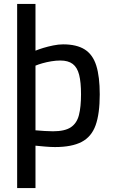

<svg xmlns="http://www.w3.org/2000/svg" viewBox="-20 -736 572 974"><path d="M67 218V-716H160V-479Q177 -486 200 -493Q223 -500 250 -505.5Q277 -511 300 -511Q369 -511 410 -485Q451 -459 468.5 -403Q486 -347 486 -257Q486 -159 465 -100.5Q444 -42 394 -16Q344 10 259 10Q237 10 208 7.5Q179 5 160 3V218ZM249 -70Q309 -70 339.5 -90.5Q370 -111 380.5 -152.5Q391 -194 391 -257Q391 -319 381.5 -356.5Q372 -394 349 -411.5Q326 -429 286 -429Q264 -429 240 -425Q216 -421 195 -415Q174 -409 160 -403V-75Q179 -73 206 -71.5Q233 -70 249 -70Z"/></svg>

Font: Cairo Play SemiBold
Style: Regular
Weight: 600
Designer: Mohamed Gaber, Accademia di Belle Arti di Urbino
Foundry: Kief Type Foundry, Accademia di Belle Arti di Urbino
Version: Version 3.130;gftools[0.9.24]